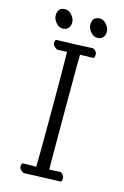

<svg xmlns="http://www.w3.org/2000/svg" viewBox="-130 -920 635 980"><g transform="rotate(15 187.5 -430.5)"><path d="M104 1Q96 1 86 -7.5Q76 -16 75 -27Q75 -46 85 -46Q124 -46 153 -47Q155 -90 155 -348Q155 -603 153 -654Q118 -652 106 -652Q98 -652 88 -661Q78 -670 77 -680Q77 -699 87 -699Q181 -701 275 -706Q282 -706 290 -697.5Q298 -689 298 -676Q298 -659 289 -659L221 -657L220 -595V-313Q220 -81 221 -50Q259 -53 277 -53Q284 -53 292 -44.5Q300 -36 300 -23Q300 -6 291 -6Q130 -1 104 1ZM283 -763Q263 -763 247.5 -781.5Q232 -800 232 -819Q232 -862 273 -862Q291 -862 307 -843.5Q323 -825 323 -805Q323 -786 312 -774.5Q301 -763 283 -763ZM100 -763Q80 -763 64.5 -781.5Q49 -800 49 -819Q49 -862 90 -862Q108 -862 124 -843.5Q140 -825 140 -805Q140 -786 129 -774.5Q118 -763 100 -763Z"/></g></svg>

Font: ToneOZ-Pinyin-WenKai-Light
Style: Light
Weight: 300
Designer: Fontworks Inc.
Foundry: ToneOZ
Version: Version 0.240331